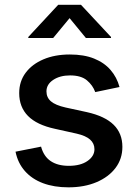

<svg xmlns="http://www.w3.org/2000/svg" viewBox="-20 -784 583 815"><path d="M270.5 11.2Q210 11.2 162.8 -6.3Q115.7 -23.9 85.7 -57.9Q55.7 -91.8 45.9 -140.1L154.3 -161.6Q165.5 -120.1 195.3 -100.1Q225.1 -80.1 272 -80.1Q321.8 -80.1 351.3 -100.6Q380.9 -121.1 380.9 -150.4Q380.9 -175.3 362.3 -191.7Q343.8 -208 305.2 -216.8L212.9 -237.3Q136.2 -253.9 98.9 -291.7Q61.5 -329.6 61.5 -388.7Q61.5 -438.5 88.9 -475.1Q116.2 -511.7 164.6 -532.2Q212.9 -552.7 276.4 -552.7Q336.4 -552.7 379.4 -535.4Q422.4 -518.1 449.2 -487.1Q476.1 -456.1 487.3 -414.6L384.3 -393.1Q374 -421.9 349.1 -442.9Q324.2 -463.9 277.3 -463.9Q234.4 -463.9 205.8 -444.8Q177.2 -425.8 177.2 -396Q177.2 -370.1 196.3 -353.8Q215.3 -337.4 258.8 -327.6L348.6 -308.1Q425.3 -291 462.4 -254.4Q499.5 -217.8 499.5 -160.6Q499.5 -109.9 470.5 -71.3Q441.4 -32.7 389.6 -10.7Q337.9 11.2 270.5 11.2ZM205.6 -622.6H100.1V-627L227.1 -763.7H323.7L451.2 -627V-622.6H344.7L275.4 -707Z"/></svg>

Font: Inter
Style: 540
Weight: 540
Designer: Rasmus Andersson
Foundry: rsms
Version: Version 4.001;git-66647c0bb